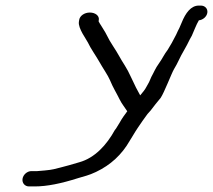

<svg xmlns="http://www.w3.org/2000/svg" viewBox="-20 -647 764 689"><path d="M264.2 -575.7 263.1 -568.9C259.4 -545.3 291.1 -504.3 295.4 -494.5C304 -475 326.8 -442.8 336.6 -425C347.2 -405.6 367.8 -376 374.5 -359.6C386 -331.5 397.2 -315.1 409.8 -289.2C416.6 -275.1 429 -259.9 436.7 -247.7C428.9 -237.1 418.6 -223.8 408.8 -205.9L399.9 -191.5C397.5 -187.1 395.4 -184.1 392.6 -180.9L391.8 -179.9L391.2 -178.8C363.2 -128 320.7 -80.3 264.7 -64.8C257.5 -62.8 245.5 -59.3 228.3 -54.2C201 -46.2 192.3 -45.1 172.1 -39.7C161.5 -36.6 118.3 -33.2 113.7 -33H92.7C77.7 -33 63.3 -20.5 60.9 -5.5C58.5 9.5 69 22 84 22H105C148.2 22 198.9 11.8 261.3 -8.1C283.6 -15 297.7 -17.3 324.3 -29.9C377.1 -54.8 417.4 -92.5 445.3 -141.5C454.4 -157.4 457.3 -159.7 465.8 -175L474.2 -187.9C484.7 -203.5 497.7 -222.4 509.2 -237.8L520.4 -250.3L520.8 -250.8C533.6 -267.9 542 -278.2 556.5 -295.7C569.2 -314.4 595.8 -384.3 604.2 -398.5C611.4 -410.6 617 -420.9 620.9 -429.6C632 -454.3 648.4 -478.2 661.4 -506.4L668.4 -518.9L668.6 -519.4C677.4 -538.6 683.4 -556.8 693.7 -574.2C706.7 -575 721.6 -586.1 724 -601C726.4 -616.2 715.1 -627 700.6 -627H693.6C665.1 -627 645.9 -600.5 631.9 -565.7C625.9 -550.9 621.1 -540.9 618.9 -537.2L618.5 -536.5L612.1 -522.6C601.6 -501.7 591.2 -483 581.8 -468.3C568.9 -451.6 562.3 -435.9 550.8 -420.1C537 -401.1 532.5 -387.6 523.5 -371.8L523.2 -371.3L514.9 -352.3C512.3 -347.9 508.2 -340.8 505.7 -335.8C500.4 -325.2 492.4 -315.9 483.1 -304.8C474.1 -320.3 462.8 -342.3 451.2 -367.9C442.8 -386.3 435 -401.1 427.6 -412.5C411.6 -437 403.2 -455.6 384.9 -482.9C365.6 -511.8 366.2 -519.6 345.5 -551C339.1 -560.8 335 -567.7 333.8 -570.6L334.6 -575.7C336.9 -590.1 322.3 -602 302.4 -602C282.6 -602 266.5 -590.1 264.2 -575.7Z"/></svg>

Font: MewTooHand
Style: BdWideIta
Weight: 400
Designer: Mew Too, Robert Jablonski
Version: Version 0.77